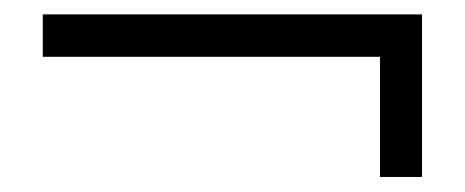

<svg xmlns="http://www.w3.org/2000/svg" viewBox="-20 -424 637 263"><path d="M500.5 -181.6V-346.2H38.6V-404.3H558.1V-181.6Z"/></svg>

Font: Doulos SIL Viet
Style: Regular
Weight: 400
Designer: Walt Agee, Victor Gaultney, Peter Martin, Debbi Hosken, Becca Hirsbrunner
Foundry: SIL International
Version: Version 5.000